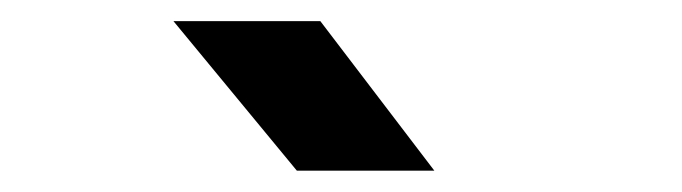

<svg xmlns="http://www.w3.org/2000/svg" viewBox="-20 -805 639 180"><path d="M258.3 -645 142.6 -785.2H280.3L387.2 -645Z"/></svg>

Font: UDEV Gothic 35
Style: Bold
Weight: 700
Version: v2.1.0; ttfautohint (v1.8.4.7-5d5b-dirty) -l 6 -r 45 -G 200 